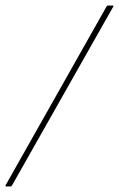

<svg xmlns="http://www.w3.org/2000/svg" viewBox="-30 -675 432 695"><path d="M-7 0Q-9 0 -10 -1Q-11 -2 -10 -4L356 -652Q358 -655 361 -655H377Q383 -655 380 -651L13 -3Q12 0 8 0Z"/></svg>

Font: Sofia Sans Thin
Style: Italic
Weight: 250
Italic angle: -9°
Version: Version 4.100-B